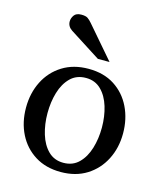

<svg xmlns="http://www.w3.org/2000/svg" viewBox="-112 -815 767 909"><g transform="rotate(15 272.0 -360.5)"><path d="M509.8 -240.2Q509.8 -169.4 480.5 -112.1Q451.2 -54.7 397.7 -21.2Q344.2 12.2 271 12.2Q198.2 12.2 145 -21Q91.8 -54.2 63 -111.3Q34.2 -168.5 34.2 -240.2Q34.2 -311.5 63.2 -369.1Q92.3 -426.8 146.2 -460.4Q200.2 -494.1 273.9 -494.1Q348.6 -494.1 401.4 -460Q454.1 -425.8 481.9 -368.2Q509.8 -310.5 509.8 -240.2ZM405.8 -241.2Q405.8 -295.9 391.4 -343.3Q377 -390.6 347.4 -419.9Q317.9 -449.2 272.9 -449.2Q226.6 -449.2 197 -419.9Q167.5 -390.6 153.3 -343.3Q139.2 -295.9 139.2 -241.2Q139.2 -187 153.6 -139.4Q168 -91.8 197.5 -62.5Q227.1 -33.2 272 -33.2Q317.9 -33.2 347.4 -62.5Q377 -91.8 391.4 -139.2Q405.8 -186.5 405.8 -241.2ZM360.4 -550.8H303.2L151.4 -647.9Q128.4 -663.1 128.4 -688Q128.4 -703.6 138.7 -718.3Q148.9 -732.9 174.3 -732.9Q195.8 -732.9 205.8 -725.8Q215.8 -718.8 226.6 -706.1Z"/></g></svg>

Font: Eeyek
Style: Regular
Weight: 400
Designer: Pravabati Chingangbam and Tabish
Foundry: SIL International
Version: Version 2.000